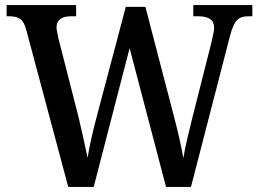

<svg xmlns="http://www.w3.org/2000/svg" viewBox="-20 -734 1016 754"><path d="M83 -617Q75 -648 60 -659Q45 -670 18 -670H6V-714H279V-670H258Q202 -670 202 -626Q202 -617 205 -605Q208 -593 210 -581L288 -276Q298 -233 307.5 -191Q317 -149 324 -114Q330 -152 340 -196Q350 -240 363 -288L474 -707H551L661 -285Q674 -236 684 -192Q694 -148 700 -113Q706 -148 715 -187.5Q724 -227 736 -274L810 -566Q813 -580 817 -597.5Q821 -615 821 -625Q821 -670 760 -670H739V-714H971V-670H953Q926 -670 911 -655.5Q896 -641 883 -592L730 0H632L489 -545L348 0H248Z"/></svg>

Font: Noto Serif Khmer SemiCondensed Medium
Style: Regular
Weight: 500
Width: 4
Designer: Danh Hong and the Monotype Design Team
Foundry: Monotype Imaging Inc.
Version: Version 2.004; ttfautohint (v1.8.4.7-5d5b)